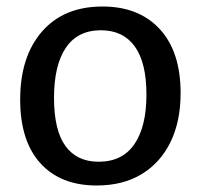

<svg xmlns="http://www.w3.org/2000/svg" viewBox="-20 -560 616 590"><path d="M295 -540Q407 -540 471 -470.5Q535 -401 535 -274Q535 -187 504 -123.5Q473 -60 415.5 -25Q358 10 277 10Q166 10 104 -58.5Q42 -127 42 -254Q42 -386 109 -463Q176 -540 295 -540ZM290 -467Q219 -467 182.5 -413.5Q146 -360 146 -259Q146 -160 181 -111.5Q216 -63 283 -63Q356 -63 393 -117Q430 -171 430 -269Q430 -368 394 -417.5Q358 -467 290 -467Z"/></svg>

Font: Bitter Medium
Style: Regular
Weight: 500
Designer: Sol Matas, and Bitter project Authors
Foundry: Sol Matas
Version: Version 2.001